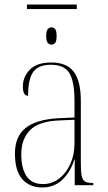

<svg xmlns="http://www.w3.org/2000/svg" viewBox="-20 -818 475 848"><path d="M99 -778V-798H319V-778ZM207 -621Q197 -621 190.5 -629Q184 -637 184 -659Q184 -681 190.5 -689Q197 -697 207 -697Q218 -697 224 -689Q230 -681 230 -659Q230 -637 224 -629Q218 -621 207 -621ZM167 10Q111 10 78.5 -26.5Q46 -63 46 -140Q46 -216 94 -253.5Q142 -291 240 -296L309 -299V-371Q309 -458 286.5 -495Q264 -532 205 -532Q150 -532 127 -500.5Q104 -469 104 -395Q81 -395 81 -436Q81 -478 111.5 -510Q142 -542 207 -542Q274 -542 305.5 -501.5Q337 -461 337 -372V-95Q337 -58 341 -40Q345 -22 356 -16Q367 -10 388 -10H392V0H310V-113H308Q292 -60 256 -25Q220 10 167 10ZM170 -5Q210 -5 241.5 -29.5Q273 -54 291 -94.5Q309 -135 309 -185V-289L240 -286Q150 -282 112 -242.5Q74 -203 74 -137Q74 -75 97 -40Q120 -5 170 -5Z"/></svg>

Font: Noto Serif Display Condensed Thin
Style: Regular
Weight: 100
Width: 3
Designer: Monotype Design Team
Foundry: Monotype Imaging Inc.
Version: Version 2.009